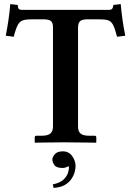

<svg xmlns="http://www.w3.org/2000/svg" viewBox="-20 -693 637 935"><path d="M87 -645H510Q526 -645 529 -655Q532 -665 532 -669L568 -673Q571 -636 576.5 -597.5Q582 -559 590 -519L550 -514Q540 -554 530.5 -572Q521 -590 505.5 -594.5Q490 -599 462 -599H408Q381 -599 370.5 -590.5Q360 -582 360 -557V-76Q360 -53 372.5 -42.5Q385 -32 415 -32H441Q449 -32 449 -23V0L447 2Q447 2 428.5 1.5Q410 1 383 1Q356 1 330 0.5Q304 0 289 0Q276 0 253 0.5Q230 1 206.5 1Q183 1 167 1.5Q151 2 151 2L149 0V-23Q149 -32 157 -32H183Q214 -32 226 -43.5Q238 -55 238 -76V-560Q238 -583 227.5 -591Q217 -599 189 -599H136Q109 -599 93 -594.5Q77 -590 67 -572Q57 -554 47 -514L8 -519Q16 -559 21.5 -597.5Q27 -636 30 -673L66 -669Q66 -665 68.5 -655Q71 -645 87 -645ZM286 44Q315 44 331.5 67Q348 90 348 116Q348 126 344 143Q340 160 328.5 177.5Q317 195 296 207.5Q275 220 241 222L237 205Q275 197 291.5 179.5Q308 162 312 145.5Q316 129 316 126Q316 122 314 116Q298 125 285 125Q254 125 244.5 110.5Q235 96 235 84Q235 72 247 58Q259 44 286 44Z"/></svg>

Font: Libertinus Serif SemiBold
Style: Regular
Weight: 600
Designer: Philipp H. Poll, Khaled Hosny
Foundry: Caleb Maclennan
Version: Version 7.051;RELEASE